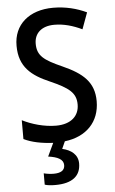

<svg xmlns="http://www.w3.org/2000/svg" viewBox="-63 -766 627 1047"><g transform="rotate(-5 251.0 -242.0)"><path d="M336 134C336 86 300 58 251 47L269 7C388 -7 461 -83 461 -196C461 -300 401 -352 291 -401C192 -445 157 -471 157 -537C157 -593 196 -631 267 -631C318 -631 368 -617 418 -593L451 -683C398 -708 337 -724 268 -724C138 -724 51 -651 52 -534C52 -419 118 -367 216 -325C318 -280 356 -251 356 -187C356 -126 313 -82 229 -82C165 -82 96 -102 45 -128V-25C87 -4 143 7 205 10L171 82C222 89 254 104 254 136C254 165 232 178 193 178C175 178 154 175 139 171V233C153 238 174 240 197 240C290 240 336 202 336 134Z"/></g></svg>

Font: Noto Sans SemiCondensed Medium
Style: Regular
Weight: 500
Width: 4
Designer: Monotype Design Team
Foundry: Monotype Imaging Inc.
Version: Version 2.013